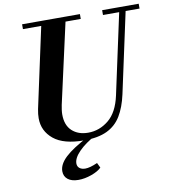

<svg xmlns="http://www.w3.org/2000/svg" viewBox="-103 -842 1045 1174"><g transform="rotate(-10 419.0 -255.5)"><path d="M365 11Q238 11 176 -40Q114 -91 114 -170Q114 -183 115.5 -197Q117 -211 120 -226L234 -754H385L267 -226Q264 -211 262 -196Q260 -181 260 -168Q260 -101 298 -66Q336 -31 398 -31Q468 -31 525 -77.5Q582 -124 604 -226L718 -754H758L644 -226Q627 -148 595 -95Q563 -42 507.5 -15.5Q452 11 365 11ZM114 -724V-754H473V-724ZM611 -724V-754H838V-724ZM289 243Q247 243 223.5 224.5Q200 206 200 174Q200 131 245 88.5Q290 46 390 -6H436Q372 28 332.5 68Q293 108 293 142Q293 161 306.5 171.5Q320 182 342 182Q356 182 374.5 177Q393 172 418 161L433 192Q412 213 370 228Q328 243 289 243Z"/></g></svg>

Font: Libre Bodoni
Style: Italic
Weight: 400
Italic angle: -13°
Designer: Pablo Impallari, Rodrigo Fuenzalida
Foundry: Impallari Type
Version: Version 2.005;gftools[0.9.23]